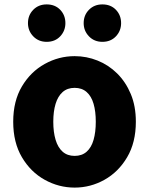

<svg xmlns="http://www.w3.org/2000/svg" viewBox="-20 -838 677 872"><path d="M319 14Q247 14 183 -21.5Q119 -57 79.5 -124Q40 -191 40 -285Q40 -379 79.5 -445.5Q119 -512 183 -547.5Q247 -583 319 -583Q373 -583 423 -563Q473 -543 512 -504.5Q551 -466 574 -411Q597 -356 597 -285Q597 -191 557.5 -124Q518 -57 454.5 -21.5Q391 14 319 14ZM319 -130Q352 -130 373.5 -149Q395 -168 405 -203Q415 -238 415 -285Q415 -332 405 -366.5Q395 -401 373.5 -420Q352 -439 319 -439Q286 -439 264.5 -420Q243 -401 232.5 -366.5Q222 -332 222 -285Q222 -238 232.5 -203Q243 -168 264.5 -149Q286 -130 319 -130ZM192 -648Q155 -648 131 -673Q107 -698 107 -733Q107 -769 131 -793.5Q155 -818 192 -818Q230 -818 253.5 -793.5Q277 -769 277 -733Q277 -698 253.5 -673Q230 -648 192 -648ZM445 -648Q408 -648 384 -673Q360 -698 360 -733Q360 -769 384 -793.5Q408 -818 445 -818Q483 -818 506.5 -793.5Q530 -769 530 -733Q530 -698 506.5 -673Q483 -648 445 -648Z"/></svg>

Font: Noto Sans SC Black
Style: Regular
Weight: 900
Designer: Ryoko NISHIZUKA  (kana, bopomofo & ideographs); Paul D. Hunt (Latin, Greek & Cyrillic); Sandoll Communications , Soo-you
Foundry: Adobe
Version: Version 2.004-H2;hotconv 1.0.118;makeotfexe 2.5.65603